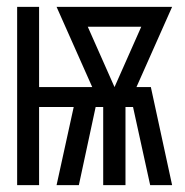

<svg xmlns="http://www.w3.org/2000/svg" viewBox="-20 -540 540 560"><path d="M30 0V-520H94V-286H249L145 -520H482L378 -286H420L482 0H418L368 -228H346V0H281V-228H259L210 0H145L195 -228H94V0ZM314 -286 392 -462H236Z"/></svg>

Font: Iosevka Fixed
Style: Regular
Weight: 400
Monospace: yes
Designer: Belleve Invis
Foundry: Belleve Invis
Version: Version 33.2.4